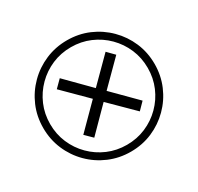

<svg xmlns="http://www.w3.org/2000/svg" viewBox="-172 -966 1271 1234"><g transform="rotate(-30 464.0 -349.0)"><path d="M304 -132 252 -183 421 -353 251 -522 303 -574 472 -403 643 -574 693 -523 523 -353 692 -183 642 -132 471 -301ZM464 64Q379 64 304 32Q229 0 172 -57Q115 -114 83 -189Q51 -264 51 -349Q51 -435 83 -509.5Q115 -584 172 -641Q229 -698 304 -730Q379 -762 464 -762Q550 -762 624.5 -730Q699 -698 756 -641Q813 -584 845 -509.5Q877 -435 877 -349Q877 -264 845 -189Q813 -114 756 -57Q699 0 624.5 32Q550 64 464 64ZM464 13Q539 13 604.5 -15Q670 -43 720 -93Q770 -143 798 -208.5Q826 -274 826 -349Q826 -424 798 -489.5Q770 -555 720 -605Q670 -655 604.5 -683Q539 -711 464 -711Q389 -711 323.5 -683Q258 -655 208 -605Q158 -555 130 -489.5Q102 -424 102 -349Q102 -274 130 -208.5Q158 -143 208 -93Q258 -43 323.5 -15Q389 13 464 13Z"/></g></svg>

Font: lkorean85
Style: Book
Weight: 400
Designer: Jelle Bosma - Monotype Design Team
Foundry: Monotype Imaging Inc.
Version: Version 2.003